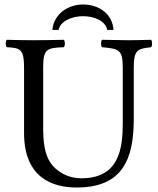

<svg xmlns="http://www.w3.org/2000/svg" viewBox="-20 -824 701 854"><path d="M213 -691H241C248 -730 300 -752 349 -752C402 -752 449 -730 457 -691H485C480 -761 422 -804 349 -804C283 -804 219 -762 213 -691ZM172 -523C172 -606 187 -611 264 -614C270 -620 270 -641 264 -647C217 -646 168.4 -645 129 -645C90 -645 49 -646 10 -647C4 -641 4 -620 10 -614C70 -611 87 -606 87 -523V-233C87 -29 218.5 10 321 10C526 10 575 -117 575 -295V-523C575 -603.3 592 -607 652 -614C658 -620 658 -641 652 -647C614 -646 573.2 -645 550 -645C528.5 -645 480 -646 434 -647C428 -641 428 -620 434 -614C509 -607 526 -604 526 -523V-277C526 -165 511 -31 342 -31C294 -31 253.1 -49.1 223 -78C174 -125 172 -201 172 -266Z"/></svg>

Font: Libertinus Serif
Style: Regular
Weight: 400
Designer: Philipp H. Poll
Foundry: Khaled Hosny
Version: Version 6.2